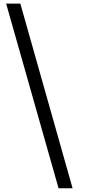

<svg xmlns="http://www.w3.org/2000/svg" viewBox="-20 -752 512 1036"><path d="M371.6 263.7H295.9L13.2 -732.4H89.8Z"/></svg>

Font: Gelasio
Style: Bold
Weight: 700
Designer: Eben Sorkin
Foundry: Eben Sorkin
Version: Version 1.008